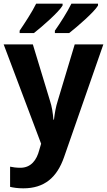

<svg xmlns="http://www.w3.org/2000/svg" viewBox="-20 -786 583 1046"><path d="M514 -766H369C347 -721 306 -657 279 -619V-606H357C403 -642 494 -721 514 -756ZM321 -766H177C155 -721 113 -657 87 -619V-606H165C211 -642 301 -721 321 -756ZM0 -544 204 -3 194 31C180 86 149 128 91 128C69 128 48 125 35 122V232C52 236 75 240 107 240C221 240 290 182 329 70L543 -544H387L295 -238C284 -204 278 -169 274 -134H271C268 -171 263 -205 252 -238L159 -544Z"/></svg>

Font: Noto Sans Display
Style: Bold
Weight: 700
Designer: Monotype Design Team
Foundry: Monotype Imaging Inc.
Version: Version 1.900